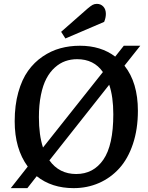

<svg xmlns="http://www.w3.org/2000/svg" viewBox="-20 -949 759 983"><path d="M513.2 -836.9 314.9 -752 293 -786.1 429.2 -905.8Q444.8 -918.9 454.3 -924.1Q463.9 -929.2 476.1 -929.2Q496.1 -929.2 509 -915.3Q522 -901.4 522 -877.9Q522 -857.9 513.2 -836.9ZM698.2 -714.8 617.2 -612.8Q686 -526.4 686 -381.8Q686 -287.6 660.6 -211.9Q635.3 -136.2 590.8 -87.2Q546.4 -38.1 486.6 -12Q426.8 14.2 356.9 14.2Q244.6 14.2 168 -46.9L120.1 14.2H35.2L122.1 -96.2Q55.2 -187 55.2 -328.1Q55.2 -410.2 73.7 -476.3Q92.3 -542.5 123.8 -586.4Q155.3 -630.4 198.5 -659.7Q241.7 -689 289.1 -701.9Q336.4 -714.8 389.2 -714.8Q496.6 -714.8 569.8 -659.2L613.8 -714.8ZM179.2 -349.1Q179.2 -257.3 200.2 -193.8L506.8 -580.1Q460.9 -646 375 -646Q342.8 -646 314.5 -636Q286.1 -626 261 -603.5Q235.8 -581.1 217.8 -547.1Q199.7 -513.2 189.5 -462.6Q179.2 -412.1 179.2 -349.1ZM560.1 -363.8Q560.1 -454.1 539.1 -515.1L232.9 -127.9Q283.2 -58.1 370.1 -58.1Q458.5 -58.1 509.3 -131.8Q560.1 -205.6 560.1 -363.8Z"/></svg>

Font: Literata Book SemiBold
Style: Italic
Weight: 600
Italic angle: -3°
Designer: Latin by Veronika Burian and Jose Scaglione. Greek by Irene Vlachou. Cyrillic by Vera Evstafieva
Foundry: TypeTogether
Version: Version 1.003;PS 001.003;hotconv 1.0.88;makeotf.lib2.5.64775